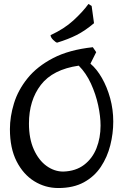

<svg xmlns="http://www.w3.org/2000/svg" viewBox="-20 -914 621 968"><path d="M274 34Q208 34 152.5 -0.5Q97 -35 63.5 -101Q30 -167 30 -263Q30 -326 50.5 -393Q71 -460 119 -519.5Q167 -579 247.5 -621Q328 -663 448 -676L465 -651L436 -593Q468 -566 494 -520.5Q520 -475 535.5 -418.5Q551 -362 551 -301Q551 -241 536 -181.5Q521 -122 488.5 -73Q456 -24 403 5Q350 34 274 34ZM299 -49Q362 -51 404 -83Q446 -115 466.5 -167Q487 -219 487 -281Q487 -327 475 -383Q463 -439 438.5 -492.5Q414 -546 377 -583Q246 -564 186 -486Q126 -408 126 -291Q126 -215 150.5 -160.5Q175 -106 214.5 -77.5Q254 -49 299 -49ZM268 -699Q261 -700 248 -713Q235 -726 235 -737Q303 -768 350 -811Q397 -854 426 -894L442 -884L454 -797Q409 -759 366.5 -737.5Q324 -716 268 -699Z"/></svg>

Font: Julee
Style: Regular
Weight: 400
Designer: Julian Tunni
Foundry: Julian Tunni
Version: Version 1.002; ttfautohint (v1.8.4.7-5d5b);gftools[0.9.23]